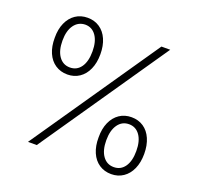

<svg xmlns="http://www.w3.org/2000/svg" viewBox="-126 -855 1039 1004"><g transform="rotate(20 393.5 -353.5)"><path d="M70.3 -559.6Q69.8 -606.9 85.7 -642.6Q101.6 -678.2 130.4 -697.5Q159.2 -716.8 197.3 -716.8Q235.4 -716.8 264.2 -697.5Q293 -678.2 308.6 -642.6Q324.2 -606.9 324.2 -559.6Q324.2 -511.7 308.3 -476.1Q292.5 -440.4 263.7 -420.9Q234.9 -401.4 197.3 -401.4Q159.2 -401.4 130.1 -420.7Q101.1 -439.9 85.4 -475.8Q69.8 -511.7 70.3 -559.6ZM280.3 -559.6Q280.3 -615.2 257.8 -647Q235.4 -678.7 197.3 -678.7Q158.7 -677.7 136 -646.2Q113.3 -614.7 113.3 -559.6Q113.3 -503.9 136 -472.2Q158.7 -440.4 197.3 -440.4Q235.8 -440.4 258.1 -471.9Q280.3 -503.4 280.3 -559.6ZM463.9 -148.4Q463.4 -196.3 479.2 -231.9Q495.1 -267.6 523.9 -287.1Q552.7 -306.6 590.8 -306.6Q628.9 -306.6 657.7 -287.4Q686.5 -268.1 702.1 -232.2Q717.8 -196.3 717.8 -148.4Q717.8 -100.6 701.9 -64.9Q686 -29.3 657.2 -9.8Q628.4 9.8 590.8 9.8Q552.7 9.8 523.7 -9.5Q494.6 -28.8 479 -64.7Q463.4 -100.6 463.9 -148.4ZM673.8 -148.4Q673.8 -204.1 651.4 -235.8Q628.9 -267.6 590.8 -267.6Q552.2 -267.6 529.5 -235.6Q506.8 -203.6 506.8 -148.4Q506.8 -92.8 529.5 -61Q552.2 -29.3 590.8 -29.3Q629.4 -29.3 651.6 -60.8Q673.8 -92.3 673.8 -148.4ZM610.4 -707H659.2L173.8 0H125Z"/></g></svg>

Font: Pretendard Std ExtraLight
Style: Regular
Weight: 200
Designer: Base glyphs from Inter by Rasmus Andersson; Hangeul glyphs from Noto Sans CJK(Source Han Sans) by Jang Soo-young and Kan
Foundry: Kil Hyung-jin
Version: Version 1.309